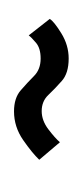

<svg xmlns="http://www.w3.org/2000/svg" viewBox="58 -483 118 274"><g transform="rotate(-90 117.0 -346.0)"><path d="M170.5 -307Q149.5 -307 138.5 -316.8Q127.5 -326.5 118.5 -336Q109.5 -345.5 95.5 -345.5Q82 -345.5 69.5 -336Q57 -326.5 51 -319.5L26 -349Q35.5 -359 54.2 -372Q73 -385 95 -385Q114 -385 125 -375.5Q136 -366 145.5 -356.5Q155 -347 170.5 -347Q185 -347 192.8 -353.5Q200.5 -360 203.5 -364L227 -334Q223.5 -328 206.5 -317.5Q189.5 -307 170.5 -307Z"/></g></svg>

Font: Anybody Condensed Light
Style: Italic
Weight: 300
Width: 3
Italic angle: -10°
Designer: Tyler Finck
Foundry: Etcetera Type Company
Version: Version 1.010; ttfautohint (v1.8.3) -l 8 -r 50 -G 200 -x 14 